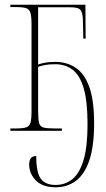

<svg xmlns="http://www.w3.org/2000/svg" viewBox="-20 -556 450 816"><path d="M217 240Q161 240 132.5 211Q104 182 104 143Q104 107 134 107Q134 179 154 204.5Q174 230 216 230Q257 230 287.5 205.5Q318 181 335 124.5Q352 68 352 -28Q352 -126 335.5 -181.5Q319 -237 288 -260Q257 -283 215 -283Q189 -283 173 -280Q157 -277 142 -272V-85Q142 -50 146 -34Q150 -18 165 -14Q180 -10 213 -10H243V0H24V-10H44Q76 -10 90.5 -14.5Q105 -19 109.5 -34.5Q114 -50 114 -85V-451Q114 -485 109.5 -501Q105 -517 90.5 -521.5Q76 -526 45 -526H24V-536H343L344 -392H334L333 -446Q333 -482 329 -498.5Q325 -515 313.5 -520Q302 -525 278 -525H142V-282Q157 -287 174 -290Q191 -293 215 -293Q265 -293 302.5 -267.5Q340 -242 360 -185Q380 -128 380 -33Q380 66 359.5 126Q339 186 302 213Q265 240 217 240Z"/></svg>

Font: Noto Serif Display Condensed Thin
Style: Regular
Weight: 100
Width: 3
Designer: Monotype Design Team
Foundry: Monotype Imaging Inc.
Version: Version 2.009